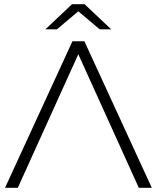

<svg xmlns="http://www.w3.org/2000/svg" viewBox="-20 -897 749 917"><path d="M65 0H4L326 -700H383L705 0H643L354 -638ZM252 -757H197L324 -877H384L511 -757H456L354 -843Z"/></svg>

Font: Montserrat-Alt1 Light
Style: Regular
Weight: 300
Designer: Differentunic
Foundry: Differentunic
Version: Version 7.222